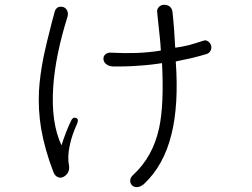

<svg xmlns="http://www.w3.org/2000/svg" viewBox="-20 -762 1040 791"><path d="M440.4 -544.9Q423.8 -546.9 414.1 -538.1Q405.3 -530.3 406.2 -518.6Q407.2 -506.8 416 -499Q426.8 -489.3 444.3 -488.3Q498 -487.3 548.8 -491.2Q598.6 -494.1 647.5 -502Q656.2 -330.1 635.7 -235.4Q610.4 -117.2 529.3 -42Q516.6 -31.2 516.6 -18.6Q515.6 -6.8 524.4 2Q533.2 9.8 545.9 8.8Q559.6 7.8 573.2 -3.9Q655.3 -81.1 686.5 -209Q716.8 -330.1 704.1 -508.8Q737.3 -515.6 768.6 -522.5Q803.7 -531.2 830.1 -539.1Q842.8 -543 847.7 -553.7Q852.5 -563.5 849.6 -575.2Q845.7 -585.9 836.9 -591.8Q827.1 -598.6 816.4 -593.8Q783.2 -583 758.8 -576.2Q731.4 -569.3 702.1 -565.4L701.2 -575.2Q699.2 -615.2 697.3 -639.6Q694.3 -681.6 690.4 -713.9Q688.5 -728.5 677.7 -736.3Q667 -743.2 654.3 -742.2Q641.6 -741.2 633.8 -732.4Q625 -722.7 627.9 -708L632.8 -660.2Q636.7 -623 638.7 -605.5Q641.6 -576.2 642.6 -553.7Q595.7 -545.9 543.9 -543.9Q496.1 -542 440.4 -544.9ZM204.1 -709 194.3 -672.9Q169.9 -578.1 160.2 -531.2Q144.5 -454.1 140.6 -387.7Q136.7 -309.6 149.4 -232.4Q164.1 -146.5 200.2 -52.7Q206.1 -37.1 218.8 -32.2Q229.5 -27.3 241.2 -33.2Q252.9 -39.1 259.8 -50.8Q266.6 -63.5 264.6 -78.1Q256.8 -116.2 267.6 -164.1Q276.4 -206.1 297.9 -252.9Q305.7 -273.4 292 -276.4Q279.3 -280.3 272.5 -263.7L270.5 -259.8Q256.8 -229.5 251 -213.9Q241.2 -188.5 233.4 -163.1Q189.5 -256.8 199.2 -403.3Q208 -534.2 258.8 -695.3Q261.7 -709 255.9 -719.7Q250 -730.5 239.3 -733.4Q227.5 -736.3 217.8 -731.4Q207 -724.6 204.1 -709Z"/></svg>

Font: Gulim
Style: Regular
Weight: 400
Version: Version 2.21